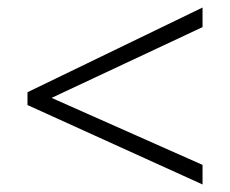

<svg xmlns="http://www.w3.org/2000/svg" viewBox="-20 -617 611 510"><path d="M518 -127 53 -338V-372L518 -597V-545L117 -357L518 -179Z"/></svg>

Font: BC Sans Light
Style: Regular
Weight: 300
Designer: Monotype Design Team
Foundry: Monotype Imaging Inc.
Version: Version 2.000;GOOG;noto-source:20170915:90ef993387c0